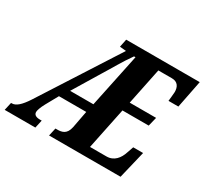

<svg xmlns="http://www.w3.org/2000/svg" viewBox="-174 -921 1201 1128"><g transform="rotate(30 426.5 -357.0)"><path d="M-29 0H179L191 -54H179C154 -54 137 -62 137 -82C137 -92 144 -115 161 -146L207 -229H392L370 -113C359 -61 329 -54 295 -54H284L272 0H757L802 -187H735L720 -144C706 -100 677 -62 626 -62H514L572 -343H750L765 -404H586L637 -652H729C769 -652 784 -625 784 -590C784 -582 779 -536 778 -527H845L882 -714H383L372 -660L415 -656L78 -131C44 -79 16 -54 -11 -54H-17ZM248 -289 356 -467C395 -529 427 -589 472 -652H482L406 -289Z"/></g></svg>

Font: Noto Serif Condensed Extra
Style: Italic
Weight: 800
Width: 3
Italic angle: -12°
Designer: Monotype Design Team
Foundry: Monotype Imaging Inc.
Version: Version 1.901